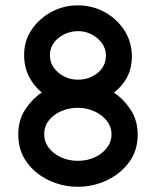

<svg xmlns="http://www.w3.org/2000/svg" viewBox="-20 -694 587 723"><path d="M476.6 -480.5Q476.6 -398.4 409.2 -345.2Q445.8 -320.8 472.2 -280.5Q498.5 -240.2 498.5 -186.5Q498.5 -127.4 466.3 -83.5Q434.1 -39.6 382.6 -15.1Q331.1 9.3 273.4 9.3Q215.3 9.3 164.1 -14.9Q112.8 -39.1 80.8 -83.3Q48.8 -127.4 48.8 -187.5Q48.8 -242.2 75.2 -282Q101.6 -321.8 137.2 -345.7Q107.4 -370.1 89.1 -406Q70.8 -441.9 70.8 -487.8Q70.8 -540.5 99.4 -582.5Q127.9 -624.5 173.8 -649.2Q219.7 -673.8 272.5 -673.8Q327.1 -673.8 373.5 -648.7Q419.9 -623.5 448.2 -579.8Q476.6 -536.1 476.6 -480.5ZM168 -486.3Q168 -447.8 199.5 -420.9Q231 -394 273.9 -394Q315.9 -394 347.4 -419.2Q378.9 -444.3 378.9 -485.8Q378.9 -510.7 363.8 -531.5Q348.6 -552.2 325 -564.5Q301.3 -576.7 275.4 -576.7Q231.9 -576.7 200 -550.8Q168 -524.9 168 -486.3ZM399.9 -188.5Q399.9 -216.8 382.1 -239.3Q364.3 -261.7 335.2 -274.9Q306.2 -288.1 272.5 -288.1Q239.7 -288.1 210.9 -275.6Q182.1 -263.2 164.3 -241Q146.5 -218.8 146.5 -188.5Q146.5 -159.7 164.1 -137Q181.6 -114.3 210.4 -101.3Q239.3 -88.4 273.4 -88.4Q307.6 -88.4 336.2 -101.3Q364.7 -114.3 382.3 -137Q399.9 -159.7 399.9 -188.5Z"/></svg>

Font: Manjari
Style: Bold
Weight: 700
Designer: Santhosh Thottingal <santhosh.thottingal@gmail.com>
Version: Version 2.000